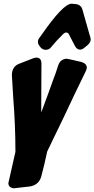

<svg xmlns="http://www.w3.org/2000/svg" viewBox="-20 -1033 508 1033"><path d="M226 -765Q211 -765 200 -776L194 -784Q184 -795 184 -808Q184 -819 191 -828Q198 -837 204 -846Q320 -1013 365 -1013Q369 -1012 377 -1012Q380 -1011 387 -1011Q415 -1008 423 -983L461 -849Q468 -829 468 -821Q468 -805 451 -790Q442 -783 432 -774.5Q422 -766 410 -766Q394 -766 383 -786L352 -846Q347 -858 336 -858Q329 -858 321 -851Q280 -810 258 -783L255 -779Q244 -765 226 -765ZM57 -20Q44 -20 34.5 -27Q25 -34 25 -48Q25 -51 63 -216Q63 -360 51 -510L44 -628Q44 -675 83 -690Q122 -705 160 -720Q169 -723 176 -723Q203 -723 203 -690Q203 -549 202 -499V-428Q246 -546 268 -609L279 -638L293 -681Q300 -701 313 -709Q326 -717 339 -717Q343 -717 417 -700Q447 -691 447 -669Q447 -660 441 -649L378 -519Q326 -407 273 -299L234 -218Q218 -142 201 -80Q187 -38 142 -30L63 -21Z"/></svg>

Font: Bangerz
Style: Bold
Weight: 700
Designer: vernon adams
Foundry: Vernon Adams
Version: Version 2.10;February 7, 2025;FontCreator 13.0.0.2683 64-bit